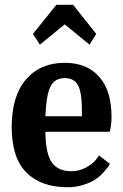

<svg xmlns="http://www.w3.org/2000/svg" viewBox="-20 -773 514 804"><path d="M147 -586 118 -631 216 -753H286L383 -631L355 -586L251 -671ZM263 11Q152 11 90.5 -50.5Q29 -112 29 -241Q29 -371 89 -440.5Q149 -510 251 -510Q344 -510 395.5 -451.5Q447 -393 447 -284Q447 -266 445 -250.5Q443 -235 441 -228L439 -221H170Q171 -131 196.5 -93.5Q222 -56 279 -56Q313 -56 342 -72.5Q371 -89 383 -106L395 -122L440 -87Q438 -83 434 -76.5Q430 -70 415 -53Q400 -36 381.5 -23Q363 -10 331 0.5Q299 11 263 11ZM170 -286H323V-309Q323 -385 307 -415.5Q291 -446 251 -446Q210 -446 192 -412Q174 -378 170 -286Z"/></svg>

Font: Arsenal
Style: Bold
Weight: 700
Designer: Andrij Shevchenko
Foundry: Stairsfor
Version: Version 2.001;PS 002.001;hotconv 1.0.88;makeotf.lib2.5.64775